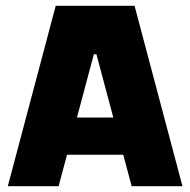

<svg xmlns="http://www.w3.org/2000/svg" viewBox="-20 -645 659 665"><path d="M7 0 173 -625H446L612 0H436L314 -457H305L183 0ZM118 -109V-238H501V-109Z"/></svg>

Font: Changa ExtraLight
Style: Bold
Weight: 700
Version: Version 3.002; ttfautohint (v1.8.2)